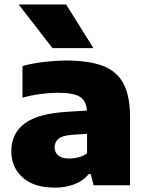

<svg xmlns="http://www.w3.org/2000/svg" viewBox="-20 -828 655 858"><path d="M226 10.5Q130.5 10.5 80.5 -35.5Q30.5 -81.5 30.5 -152.5Q30.5 -231 90 -276Q149.5 -321 282.5 -328.5L368.5 -334Q365.5 -378 336.5 -395.8Q307.5 -413.5 239.5 -413.5Q206 -413.5 162.8 -408Q119.5 -402.5 80.5 -391.5V-533Q126 -545.5 178.5 -551.5Q231 -557.5 275.5 -557.5Q375.5 -557.5 438.5 -534Q501.5 -510.5 531.2 -455.5Q561 -400.5 561 -306V0H398.5L385.5 -50H377Q350 -18.5 310.8 -4Q271.5 10.5 226 10.5ZM224 -169.5Q224 -146.5 240.8 -133Q257.5 -119.5 290.5 -119.5Q310 -119.5 330.5 -124.8Q351 -130 369 -143V-230L302 -225.5Q259.5 -222.5 241.8 -208.2Q224 -194 224 -169.5ZM214.5 -613 63.5 -808H275.5L397.5 -613Z"/></svg>

Font: Encode Sans SmExp XBd
Style: Regular
Weight: 800
Width: 6
Designer: Multiple Designers
Foundry: Impallari Type
Version: Version 3.002; ttfautohint (v1.8.3) -l 8 -r 50 -G 200 -x 14 